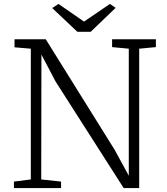

<svg xmlns="http://www.w3.org/2000/svg" viewBox="-20 -958 852 978"><path d="M51 0ZM774 -718 689 -710V0H610L263 -543L191 -680L190 -44L291 -33V0H51V-33L137 -44V-710L54 -717V-758H213L564 -195L636 -63V-710L551 -718V-758H774ZM278 -938 408 -848 540 -938 569 -918 442 -796H374L246 -917Z"/></svg>

Font: Martel UltraLight
Style: Regular
Weight: 250
Designer: Dan Reynolds
Foundry: Dan Reynolds
Version: Version 1.001; ttfautohint (v1.1) -l 5 -r 5 -G 72 -x 0 -D la